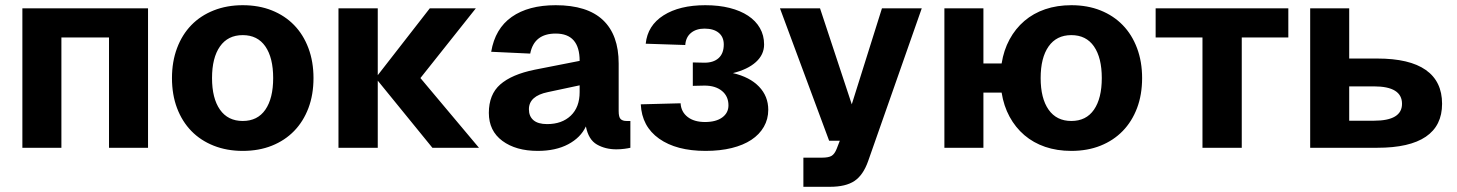

<svg xmlns="http://www.w3.org/2000/svg" viewBox="-20 -568 5602 738"><path d="M66 0V-536H549V0H399V-424H216V0Z M913 12Q852 12 801.5 -8Q751 -28 715.5 -64.5Q680 -101 660.5 -152.5Q641 -204 641 -268Q641 -331 660.5 -383Q680 -435 715.5 -471.5Q751 -508 801.5 -528Q852 -548 913 -548Q975 -548 1025 -528Q1075 -508 1110.5 -471.5Q1146 -435 1165.5 -383Q1185 -331 1185 -268Q1185 -204 1165.5 -152.5Q1146 -101 1110.5 -64.5Q1075 -28 1025 -8Q975 12 913 12ZM913 -103Q970 -103 1000 -146.5Q1030 -190 1030 -268Q1030 -346 1000 -389.5Q970 -433 913 -433Q856 -433 825.5 -389.5Q795 -346 795 -268Q795 -190 825.5 -146.5Q856 -103 913 -103Z M1642 0 1432 -258V0H1281V-536H1432V-279L1632 -536H1809L1596 -268L1821 0Z M2047 12Q1963 12 1911 -26.5Q1859 -65 1859 -134Q1859 -205 1903 -243.5Q1947 -282 2035 -300L2208 -334Q2208 -439 2116 -439Q2033 -439 2018 -362L1868 -369Q1883 -458 1947 -503Q2011 -548 2116 -548Q2237 -548 2297.5 -491Q2358 -434 2358 -324V-141Q2358 -118 2365.5 -110.5Q2373 -103 2388 -103H2403V0Q2395 2 2380 4Q2365 6 2349 6Q2307 6 2274.5 -12.5Q2242 -31 2232 -82Q2212 -39 2164 -13.5Q2116 12 2047 12ZM2083 -91Q2140 -91 2174 -123.5Q2208 -156 2208 -214V-240L2086 -214Q2013 -199 2013 -148Q2013 -121 2030.5 -106Q2048 -91 2083 -91Z M2692 12Q2580 12 2513.5 -35Q2447 -82 2443 -167L2596 -171Q2598 -138 2623 -118.5Q2648 -99 2690 -99Q2732 -99 2756 -116.5Q2780 -134 2780 -163Q2780 -198 2755 -218.5Q2730 -239 2688 -239L2643 -238V-328L2688 -327Q2723 -327 2742.5 -345Q2762 -363 2762 -397Q2762 -426 2742.5 -442Q2723 -458 2688 -458Q2656 -458 2636 -441.5Q2616 -425 2614 -395L2462 -400Q2469 -470 2530.5 -509Q2592 -548 2691 -548Q2743 -548 2784.5 -537.5Q2826 -527 2855.5 -507.5Q2885 -488 2901 -460Q2917 -432 2917 -397Q2917 -358 2885.5 -329.5Q2854 -301 2797 -287Q2862 -272 2897.5 -235Q2933 -198 2933 -146Q2933 -110 2916 -80.5Q2899 -51 2868 -30.5Q2837 -10 2792.5 1Q2748 12 2692 12Z M3068 150V38H3139Q3165 38 3176.5 31Q3188 24 3196 4L3208 -27H3167L2978 -536H3132L3254 -167L3370 -536H3523L3317 51Q3298 105 3264.5 127.5Q3231 150 3170 150Z M3610 0V-536H3760V-324H3830Q3838 -375 3860.5 -416.5Q3883 -458 3917.5 -487.5Q3952 -517 3997.5 -532.5Q4043 -548 4098 -548Q4160 -548 4210 -528Q4260 -508 4295.5 -471.5Q4331 -435 4350.5 -383Q4370 -331 4370 -268Q4370 -204 4350.5 -152.5Q4331 -101 4295.5 -64.5Q4260 -28 4210 -8Q4160 12 4098 12Q4043 12 3997.5 -3.5Q3952 -19 3917.5 -48.5Q3883 -78 3860.5 -119.5Q3838 -161 3830 -212H3760V0ZM4098 -103Q4155 -103 4185 -146.5Q4215 -190 4215 -268Q4215 -346 4185 -389.5Q4155 -433 4098 -433Q4041 -433 4010.5 -389.5Q3980 -346 3980 -268Q3980 -190 4010.5 -146.5Q4041 -103 4098 -103Z M4602 0V-424H4422V-536H4932V-424H4753V0Z M5016 0V-536H5166V-343H5274Q5398 -343 5460.5 -299Q5523 -255 5523 -169Q5523 -85 5460.5 -42.5Q5398 0 5274 0ZM5166 -104H5261Q5369 -104 5369 -169Q5369 -236 5261 -236H5166Z"/></svg>

Font: Geist
Style: Bold
Weight: 400
Designer: Basement.studio, Andrés Briganti, Mateo Zaragoza
Foundry: Basement.studio, Vercel, Andrés Briganti, Guido Ferreyra, Mateo Zaragoza
Version: Version 1.401